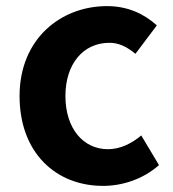

<svg xmlns="http://www.w3.org/2000/svg" viewBox="-20 -594 567 628"><path d="M317 14C379 14 447 -7 500 -54L442 -151C411 -125 374 -106 333 -106C252 -106 194 -174 194 -280C194 -385 252 -454 338 -454C369 -454 395 -441 423 -418L493 -511C452 -548 399 -574 330 -574C178 -574 44 -466 44 -280C44 -94 163 14 317 14Z"/></svg>

Font: Noto Sans JP
Style: Bold
Weight: 700
Designer: Ryoko NISHIZUKA 西塚涼子 (kana, bopomofo & ideographs); Paul D. Hunt (Latin, Greek & Cyrillic); Sandoll Communications 산돌커뮤니
Foundry: Adobe
Version: Version 2.004;hotconv 1.0.118;makeotfexe 2.5.65603